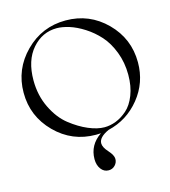

<svg xmlns="http://www.w3.org/2000/svg" viewBox="-125 -760 950 1071"><g transform="rotate(-15 350.0 -225.0)"><path d="M94 -383Q94 -296 129 -224Q164 -152 215.5 -111.5Q267 -71 318 -49.5Q369 -28 410 -28Q443 -28 476.5 -41Q510 -54 541.5 -81.5Q573 -109 593 -160Q613 -211 613 -277Q613 -348 589.5 -409Q566 -470 530 -510Q494 -550 450 -578Q406 -606 366 -618.5Q326 -631 294 -631Q210 -631 152 -564.5Q94 -498 94 -383ZM683 -330Q683 -213 610.5 -123.5Q538 -34 427 -8Q368 19 368 54Q368 77 395 106.5Q422 136 422 158Q422 179 407 194.5Q392 210 370 210Q343 210 326 187Q309 164 309 130Q309 48 381 -1Q372 0 353 0Q216 0 119.5 -97Q23 -194 23 -330Q23 -466 119.5 -563Q216 -660 353 -660Q490 -660 586.5 -563.5Q683 -467 683 -330Z"/></g></svg>

Font: kawoszeh
Style: Medium
Weight: 500
Version: Version 000.030